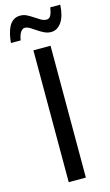

<svg xmlns="http://www.w3.org/2000/svg" viewBox="-169 -956 575 1004"><g transform="rotate(-15 118.5 -454.0)"><path d="M71.3 0V-713.9H164.1V0ZM-32.2 -781.2Q-30.3 -804.7 -25.1 -827.4Q-20 -850.1 -10.7 -867.9Q-1.5 -885.7 13.9 -896.5Q29.3 -907.2 50.8 -907.2Q69.8 -907.2 86.7 -898.7Q103.5 -890.1 119.6 -879.2Q135.7 -868.2 150.6 -859.6Q165.5 -851.1 180.2 -851.1Q195.3 -851.1 203.1 -866.5Q210.9 -881.8 214.8 -908.2H268.6Q265.6 -847.2 242.9 -814.7Q220.2 -782.2 186.5 -782.2Q168 -782.2 149.9 -790.8Q131.8 -799.3 115.5 -810.8Q99.1 -822.3 84.7 -830.8Q70.3 -839.4 58.1 -839.4Q44.9 -839.4 34.9 -824.5Q24.9 -809.6 20.5 -781.2Z"/></g></svg>

Font: Open Sans Condensed Medium
Style: Regular
Weight: 500
Width: 3
Designer: Monotype Design Team
Foundry: Monotype Imaging Inc.
Version: Version 3.000